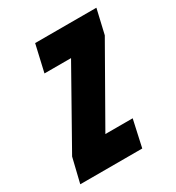

<svg xmlns="http://www.w3.org/2000/svg" viewBox="-157 -593 621 676"><g transform="rotate(-30 154.0 -255.0)"><path d="M-26 0 -2 -99 168 -401H60L85 -510H334L311 -411L139 -109H250L226 0Z"/></g></svg>

Font: Saira Ultra Condensed Black
Style: Italic
Weight: 900
Width: 1
Italic angle: -12°
Designer: Hector Gatti with collaboration of the Omnibus-Type team
Foundry: Omnibus-Type
Version: Version 1.001; ttfautohint (v1.8)